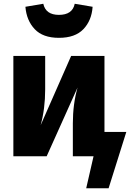

<svg xmlns="http://www.w3.org/2000/svg" viewBox="-20 -830 691 1020"><path d="M293 -629Q208 -629 164.5 -675Q121 -721 115 -794L210 -810Q223 -751 293 -751Q365 -751 377 -810L472 -794Q467 -721 423 -675Q379 -629 293 -629ZM557 170H438L477 0H367V-175Q367 -277 392 -365L228 0H51V-533H220V-355Q220 -252 196 -165L358 -533H535V-129H651Z"/></svg>

Font: Trujillo ExtraBold
Style: Regular
Weight: 800
Designer: Fira Sans original fonts by bBox Type GmbH, Carrois Corporate GbR, & Edenspiekermann AG / Changes by Cristiano Sobral
Foundry: Fira Sans original fonts by bBox Type GmbH, Carrois Corporate GbR, & Edenspiekermann AG / Changes by Cristiano Sobral
Version: Version 4.301;July 28, 2020;FontCreator 13.0.0.2655 64-bit